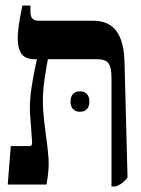

<svg xmlns="http://www.w3.org/2000/svg" viewBox="-20 -667 510 694"><path d="M441 -25Q429 -11 420.5 -4.5Q412 2 398 7H383V-386Q383 -424 372 -438.5Q361 -453 331 -453H153Q151 -439 149 -432Q148 -426 141.5 -384Q135 -342 135 -301Q135 -267 140 -226Q145 -185 146 -178Q156 -106 156 -78Q156 -42 148 0H8L19 -139H87Q97 -139 96 -154L89 -251Q88 -259 88 -276Q88 -312 93.5 -347.5Q99 -383 105 -413Q111 -443 113 -451V-453H105Q72 -453 58 -472Q44 -491 44 -531Q44 -566 61 -647H90V-625Q90 -607 97.5 -599.5Q105 -592 121 -592H318Q373 -592 400.5 -555Q428 -518 430 -444ZM269 -337Q285 -337 294 -327.5Q303 -318 303 -300Q303 -282 294 -272.5Q285 -263 269 -263Q253 -263 244 -272.5Q235 -282 235 -300Q235 -318 244 -327.5Q253 -337 269 -337Z"/></svg>

Font: Noto Serif Hebrew Cond
Style: Bold
Weight: 700
Width: 3
Designer: Monotype Design Team
Foundry: Monotype Imaging Inc.
Version: Version 1.000